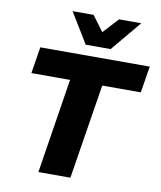

<svg xmlns="http://www.w3.org/2000/svg" viewBox="-99 -1020 922 1099"><g transform="rotate(10 361.5 -470.5)"><path d="M200 0 287 -551H62L87 -705H723L698 -551H474L386 0ZM340 -765 233 -941H355L421 -852L503 -941H632L485 -765Z"/></g></svg>

Font: Nunito Sans 10pt Black
Style: Italic
Weight: 900
Italic angle: -9°
Designer: Vernon Adams
Foundry: Vernon Adams
Version: Version 3.101;gftools[0.9.27]